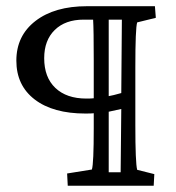

<svg xmlns="http://www.w3.org/2000/svg" viewBox="-20 -593 561 613"><path d="M470.7 0H196.3L194.3 -39.1L273.4 -51.8Q279.3 -70.8 279.3 -183.6V-231.4Q270.5 -230.5 252.9 -230.5Q149.4 -230.5 90.8 -275.4Q32.2 -320.3 32.2 -399.4Q32.2 -479 93.3 -526.1Q154.3 -573.2 257.8 -573.2H474.6L477.5 -536.1L418 -521.5Q412.1 -503.9 412.1 -377.9V-194.3Q412.1 -72.3 418 -50.8L472.7 -37.1ZM121.1 -407.2Q121.1 -346.2 156.7 -312.3Q192.4 -278.3 255.9 -278.3Q271.5 -278.3 279.3 -279.3V-399.4Q279.3 -499 277.3 -530.3H247.1Q188.5 -530.3 154.8 -497.3Q121.1 -464.4 121.1 -407.2ZM327.1 -530.3V-286.1Q339.8 -288.1 367.2 -295.9L369.1 -530.3ZM327.1 -43H365.2L367.2 -245.1Q364.7 -244.6 327.1 -236.3Z"/></svg>

Font: Crimson Pro
Style: Regular
Weight: 400
Designer: Jacques Le Bailly
Foundry: Baron von Fonthausen
Version: Version 1.003